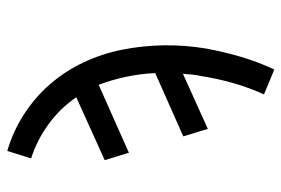

<svg xmlns="http://www.w3.org/2000/svg" viewBox="-146 -422 791 540"><g transform="rotate(-90 250.0 -152.5)"><path d="M324 223 254 194Q273 152 285.5 108.5Q298 65 305 21V20Q308 7 309.5 -6.5Q311 -20 312 -34L157 36L136 -33L314 -112Q312 -154 303.5 -194Q295 -234 281 -271L90 -186L69 -254L246 -334Q216 -378 171.5 -411Q127 -444 74 -461L95 -528Q150 -512 198 -481Q246 -450 282.5 -408Q319 -366 343.5 -314.5Q368 -263 379.5 -206Q391 -149 392 -89Q393 -29 383 31Q374 80 360 128Q346 176 324 223Z"/></g></svg>

Font: Iosevka Term Oblique
Style: Regular
Weight: 400
Italic angle: -9°
Monospace: yes
Designer: Belleve Invis
Foundry: Belleve Invis
Version: Version 31.4.0